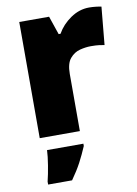

<svg xmlns="http://www.w3.org/2000/svg" viewBox="-88 -621 644 900"><g transform="rotate(-10 234.5 -171.0)"><path d="M400 -563Q416 -563 433 -561Q450 -559 458 -557L441 -377Q431 -379 416.5 -381Q402 -383 376 -383Q352 -383 324.5 -376Q297 -369 277 -345.5Q257 -322 257 -272V0H66V-553H208L238 -465H247Q270 -506 311.5 -534.5Q353 -563 400 -563ZM263 72Q246 112 228 146Q210 180 181 221H67V207Q75 175 82 132Q89 89 90 61H263Z"/></g></svg>

Font: Noto Sans Telugu Black
Style: Regular
Weight: 900
Designer: Jelle Bosma - Monotype Design Team
Foundry: Monotype Imaging Inc.
Version: Version 2.005; ttfautohint (v1.8.4.7-5d5b)